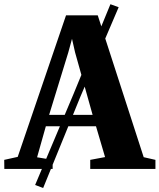

<svg xmlns="http://www.w3.org/2000/svg" viewBox="-58 -820 774 932"><path d="M112.5 78 299 -364 478 -799.5 518 -785 331.5 -349 151.5 92.5ZM28 -58.5 262.5 -745.5H416.5L639.5 -57L696.5 -44V0H380V-44L452 -57.5L408 -207H164.5L122 -56.5L197.5 -44V0H-37L-37.5 -44ZM391.5 -262.5 306.5 -565.5 291.5 -631.5 273.5 -565.5 180.5 -262.5Z"/></svg>

Font: Merriweather 72pt ExtraBold
Style: Regular
Weight: 800
Version: Version 2.100